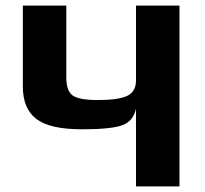

<svg xmlns="http://www.w3.org/2000/svg" viewBox="-20 -669 734 689"><path d="M62 -649V-358C62 -305.3 78.2 -266.7 110.5 -242C142.8 -217.3 197.7 -205 275 -205C342.3 -205 389.7 -209.7 417 -219C444.3 -228.3 461.3 -248.3 468 -279V0H624V-649H468V-380C468 -353.3 457.5 -335 436.5 -325C415.5 -315 380.3 -310 331 -310C285 -310 254.7 -315.7 240 -327C225.3 -338.3 218 -359.3 218 -390V-649Z"/></svg>

Font: Play
Style: Bold
Weight: 700
Designer: Jonas Hecksher
Foundry: Jonas Hecksher, Playtypeª, e-types AS
Version: Version 1.002